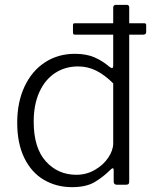

<svg xmlns="http://www.w3.org/2000/svg" viewBox="-20 -762 646 792"><path d="M583 -658V-630Q583 -619 570 -619H513V-14Q513 -6 510 -3Q507 0 499 0H462Q449 0 449 -13V-59Q449 -68 445 -68Q442 -68 437 -63Q407 -33 371.5 -11.5Q336 10 277 10Q213 10 161.5 -20Q110 -50 80.5 -110Q51 -170 51 -256Q51 -340 81 -404.5Q111 -469 165 -504.5Q219 -540 289 -540Q336 -540 369.5 -525.5Q403 -511 432 -486Q440 -481 442 -481Q447 -481 447 -493V-619H290Q284 -619 282.5 -621.5Q281 -624 281 -630V-657Q281 -666 287 -666H447V-730Q447 -742 458 -742H503Q513 -742 513 -731V-666H576Q583 -666 583 -658ZM447 -418Q412 -453 377 -470.5Q342 -488 302 -488Q249 -488 207.5 -461Q166 -434 142.5 -382.5Q119 -331 119 -260Q119 -152 169 -96.5Q219 -41 295 -41Q336 -41 371 -61Q406 -81 426.5 -111.5Q447 -142 447 -171Z"/></svg>

Font: Libre Franklin Light
Style: Regular
Weight: 300
Designer: Pablo Impallari, Rodrigo Fuenzalida
Foundry: Impallari Type
Version: Version 1.002; ttfautohint (v1.5)